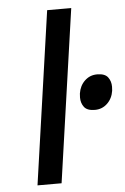

<svg xmlns="http://www.w3.org/2000/svg" viewBox="-53 -779 533 818"><g transform="rotate(-5 213.5 -370.0)"><path d="M74 0 180 -740H283L177 0ZM346 -299Q313 -299 300 -316Q287 -333 287 -357Q287 -365 288 -374Q293 -407 315 -428Q337 -449 368 -449Q401 -449 414 -432Q427 -415 427 -391Q427 -383 426 -374Q421 -341 399 -320Q377 -299 346 -299Z"/></g></svg>

Font: Lexend
Style: Italic
Weight: 400
Italic angle: -8.13011°
Designer: Bonnie Shaver-Troup, Thomas Jockin
Foundry: Lexend
Version: Version 1.007